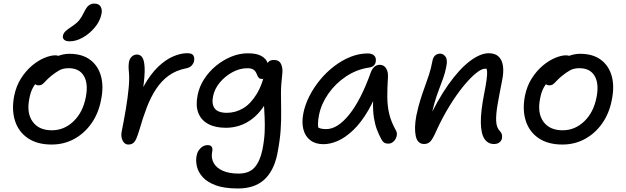

<svg xmlns="http://www.w3.org/2000/svg" viewBox="-20 -801 3519 1080"><path d="M270.8 12Q189.2 12 136.7 -23.8Q84.2 -59.6 64.4 -121.5Q44.6 -183.4 59.8 -262Q71.4 -318.2 98.6 -360.7Q125.8 -403.2 160.4 -432.1Q195 -461 229.8 -475.4Q264.6 -489.8 290.4 -489.8Q300.8 -489.8 308.6 -486.9Q316.4 -484 320.7 -477.7Q325 -471.4 322.6 -460.4Q317.6 -439.6 306.6 -423.4Q295.6 -407.2 266.4 -394.4Q230.4 -377.4 205.9 -356.9Q181.4 -336.4 166.4 -309.8Q151.4 -283.2 145 -246.2Q128.6 -165.2 163.6 -116.7Q198.6 -68.2 271.4 -68.2Q341.2 -68.2 393.6 -118.6Q446 -169 462.4 -253.2Q477.6 -329.6 452 -373.5Q426.4 -417.4 366 -417.4Q334.6 -417.4 313.3 -405.4Q292 -393.4 267.2 -373.4Q248.6 -357.8 238 -346.1Q227.4 -334.4 218.9 -327.7Q210.4 -321 196.8 -321Q182.6 -321 175.1 -330.7Q167.6 -340.4 171.8 -361.4Q176.2 -383.6 195.5 -407.8Q214.8 -432 243.4 -452.5Q272 -473 304.8 -485.7Q337.6 -498.4 370 -498.4Q441.8 -498.4 486.8 -464.9Q531.8 -431.4 548 -372.8Q564.2 -314.2 548.2 -238Q534 -163 494.1 -106.6Q454.2 -50.2 396.8 -19.1Q339.4 12 270.8 12ZM372.6 -568.6Q350.2 -568.6 340.8 -577.4Q331.4 -586.2 334 -600Q337.2 -614.6 348 -625Q358.8 -635.4 381.6 -650.4Q412 -670.4 425.7 -687.5Q439.4 -704.6 453 -732.6Q466.6 -761.4 480.1 -771.1Q493.6 -780.8 509.6 -780.8Q536.4 -780.8 546.1 -763.7Q555.8 -746.6 551 -722.6Q542.6 -681.8 513.2 -646.5Q483.8 -611.2 445.9 -589.9Q408 -568.6 372.6 -568.6Z M701.4 12Q688.2 12 678.6 2.2Q669 -7.6 664.8 -24.2Q660.6 -40.8 664.4 -60.6Q677.6 -125.8 688.1 -189Q698.6 -252.2 703.6 -305.1Q708.6 -358 705.4 -391.8Q703 -415.4 703.3 -428.3Q703.6 -441.2 705.8 -454.4Q709.8 -472 721.9 -483.1Q734 -494.2 750.8 -494.2Q769.6 -494.2 780.6 -477.7Q791.6 -461.2 793.5 -420.8Q795.4 -380.4 785.7 -308.8Q776 -237.2 752.4 -127.8L724.6 -153.8Q751.8 -250.8 789.4 -317.8Q827 -384.8 869.3 -425.2Q911.6 -465.6 954.2 -483.7Q996.8 -501.8 1033 -501.8Q1060.4 -501.8 1068 -488.5Q1075.6 -475.2 1071.2 -456.4Q1068.8 -444 1057.8 -432Q1046.8 -420 1024.8 -416.2Q969.8 -405.2 929.1 -375.7Q888.4 -346.2 858.4 -300.9Q828.4 -255.6 806 -197.4Q783.6 -139.2 764 -70.4Q754.4 -38 746.3 -20.1Q738.2 -2.2 727.7 4.9Q717.2 12 701.4 12Z M1318 259.2Q1242.2 259.2 1194 241.5Q1145.8 223.8 1120.4 195.5Q1095 167.2 1087.6 135.3Q1080.2 103.4 1085.8 75.8Q1090 50.2 1107.9 32.7Q1125.8 15.2 1147.6 15.2Q1165 15.2 1171 24.9Q1177 34.6 1173.8 51Q1166.2 87.6 1182.1 116Q1198 144.4 1234 159.9Q1270 175.4 1321.8 175.4Q1381.8 175.4 1412.2 140.6Q1442.6 105.8 1456 41.6Q1466.8 -13 1468.7 -57.8Q1470.6 -102.6 1468.4 -142.7Q1466.2 -182.8 1464.4 -222.1Q1462.6 -261.4 1467.2 -304.8L1507 -291.4Q1487.4 -236.6 1459.7 -197.2Q1432 -157.8 1398.7 -132.3Q1365.4 -106.8 1327.9 -94.5Q1290.4 -82.2 1251 -82.2Q1190.8 -82.2 1150.9 -103.8Q1111 -125.4 1095.3 -166.4Q1079.6 -207.4 1091.6 -266Q1101.2 -314.2 1128.6 -356.5Q1156 -398.8 1195.8 -431.4Q1235.6 -464 1281.7 -482.6Q1327.8 -501.2 1374.2 -501.2Q1424.6 -501.2 1451.1 -485.6Q1477.6 -470 1485.6 -446.2Q1493.6 -422.4 1488.2 -396.6Q1485.4 -382.8 1474.7 -369.8Q1464 -356.8 1454.2 -356.8Q1439.6 -356.8 1433.6 -365.8Q1427.6 -374.8 1423 -387Q1418.4 -399.2 1407.2 -408.2Q1396 -417.2 1371 -417.2Q1328.2 -417.2 1286.9 -394.6Q1245.6 -372 1216.3 -336.6Q1187 -301.2 1178.8 -260.8Q1169.2 -215.4 1187.8 -190.9Q1206.4 -166.4 1256.6 -166.4Q1304 -166.4 1347 -191.5Q1390 -216.6 1424.1 -272.6Q1458.2 -328.6 1476.6 -420Q1480.4 -442.6 1490.5 -453.2Q1500.6 -463.8 1521 -463.8Q1550 -463.8 1560.7 -441Q1571.4 -418.2 1568.2 -389Q1560.4 -325.4 1560.5 -274Q1560.6 -222.6 1561.5 -173.5Q1562.4 -124.4 1558.5 -67.6Q1554.6 -10.8 1539.8 65.4Q1520.2 160.6 1466 209.9Q1411.8 259.2 1318 259.2Z M1799.6 10Q1754.4 10 1725.6 -12Q1696.8 -34 1686.6 -73.1Q1676.4 -112.2 1686.2 -163Q1695.4 -211 1719.9 -259.5Q1744.4 -308 1780 -351.3Q1815.6 -394.6 1859.4 -428.2Q1903.2 -461.8 1951.4 -481.1Q1999.6 -500.4 2049.4 -500.4Q2072.2 -500.4 2085 -488.1Q2097.8 -475.8 2093.2 -452Q2091 -439.8 2081.9 -431.5Q2072.8 -423.2 2056.4 -421Q1986 -410.8 1926.5 -371Q1867 -331.2 1827.3 -274.5Q1787.6 -217.8 1774.8 -155.8Q1768.8 -127.4 1768.7 -103.9Q1768.6 -80.4 1778.6 -43.4L1741 -111.8Q1759 -89.2 1773.4 -82Q1787.8 -74.8 1815 -74.8Q1878.8 -74.8 1944.8 -157.1Q2010.8 -239.4 2066.6 -396Q2074 -414.8 2086.4 -425.6Q2098.8 -436.4 2115.6 -436.4Q2139.4 -436.4 2151.8 -416.7Q2164.2 -397 2162.2 -366.8Q2158.2 -303.8 2158.6 -253.6Q2159 -203.4 2169.7 -159.2Q2180.4 -115 2206.6 -68.2Q2213 -57.8 2212.5 -45Q2212 -32.2 2205.5 -20.2Q2199 -8.2 2188.3 -0.6Q2177.6 7 2163.6 7Q2149.4 7 2140.7 1Q2132 -5 2126.4 -15.6Q2111.6 -42 2100.6 -71.1Q2089.6 -100.2 2083.5 -137.4Q2077.4 -174.6 2078.4 -225.8Q2079.4 -277 2088.4 -347.4L2123.8 -347.8Q2091.4 -248 2051.3 -179.7Q2011.2 -111.4 1967.4 -69.5Q1923.6 -27.6 1880.9 -8.8Q1838.2 10 1799.6 10Z M2758.8 9.2Q2725 9.2 2705.3 -19.6Q2685.6 -48.4 2684.7 -111.5Q2683.8 -174.6 2703.8 -275.8Q2713.2 -323.8 2717.1 -353Q2721 -382.2 2719.9 -398.9Q2718.8 -415.6 2712.9 -425.9Q2707 -436.2 2697 -447Q2717.4 -448.4 2730.2 -441.5Q2743 -434.6 2747.9 -419.5Q2752.8 -404.4 2747.8 -380.2Q2739.4 -400.8 2730.8 -407.7Q2722.2 -414.6 2708.2 -414.6Q2688.4 -414.6 2656 -388.1Q2623.6 -361.6 2585 -314.2Q2546.4 -266.8 2507.2 -202.8Q2468 -138.8 2433.8 -63.8Q2414.6 -19.8 2400.9 -5.4Q2387.2 9 2365.8 9Q2328.2 9 2318.6 -36Q2309 -81 2322 -151Q2332.8 -202 2344.8 -240.3Q2356.8 -278.6 2369.2 -311.8Q2381.6 -345 2393 -380.3Q2404.4 -415.6 2413.2 -461.4Q2416.4 -478.8 2427.8 -489Q2439.2 -499.2 2456.4 -499.2Q2473.2 -499.2 2486 -482.2Q2498.8 -465.2 2490.2 -425.6Q2484.2 -393 2473.3 -362.3Q2462.4 -331.6 2448.5 -295.7Q2434.6 -259.8 2421.4 -212.9Q2408.2 -166 2397.4 -102L2380 -107.6Q2439.4 -237 2501.6 -324.7Q2563.8 -412.4 2622.7 -457Q2681.6 -501.6 2729.8 -501.6Q2764.6 -501.6 2784.4 -483Q2804.2 -464.4 2809.2 -429.9Q2814.2 -395.4 2804.2 -347.6Q2788.6 -269.4 2778.9 -213Q2769.2 -156.6 2770.9 -120.3Q2772.6 -84 2790.4 -65.4Q2799.2 -56.8 2802.6 -46.4Q2806 -36 2803.4 -22.2Q2800.6 -8.6 2788.8 0.3Q2777 9.2 2758.8 9.2Z M3143.8 12Q3062.2 12 3009.7 -23.8Q2957.2 -59.6 2937.4 -121.5Q2917.6 -183.4 2932.8 -262Q2944.4 -318.2 2971.6 -360.7Q2998.8 -403.2 3033.4 -432.1Q3068 -461 3102.8 -475.4Q3137.6 -489.8 3163.4 -489.8Q3173.8 -489.8 3181.6 -486.9Q3189.4 -484 3193.7 -477.7Q3198 -471.4 3195.6 -460.4Q3190.6 -439.6 3179.6 -423.4Q3168.6 -407.2 3139.4 -394.4Q3103.4 -377.4 3078.9 -356.9Q3054.4 -336.4 3039.4 -309.8Q3024.4 -283.2 3018 -246.2Q3001.6 -165.2 3036.6 -116.7Q3071.6 -68.2 3144.4 -68.2Q3214.2 -68.2 3266.6 -118.6Q3319 -169 3335.4 -253.2Q3350.6 -329.6 3325 -373.5Q3299.4 -417.4 3239 -417.4Q3207.6 -417.4 3186.3 -405.4Q3165 -393.4 3140.2 -373.4Q3121.6 -357.8 3111 -346.1Q3100.4 -334.4 3091.9 -327.7Q3083.4 -321 3069.8 -321Q3055.6 -321 3048.1 -330.7Q3040.6 -340.4 3044.8 -361.4Q3049.2 -383.6 3068.5 -407.8Q3087.8 -432 3116.4 -452.5Q3145 -473 3177.8 -485.7Q3210.6 -498.4 3243 -498.4Q3314.8 -498.4 3359.8 -464.9Q3404.8 -431.4 3421 -372.8Q3437.2 -314.2 3421.2 -238Q3407 -163 3367.1 -106.6Q3327.2 -50.2 3269.8 -19.1Q3212.4 12 3143.8 12Z"/></svg>

Font: Shantell Sans Light
Style: Italic
Weight: 300
Italic angle: -11°
Designer: Stephen Nixon, Anya Danilova, Shantell Martin
Foundry: Arrow Type
Version: Version 1.008;[ac192a2d6]